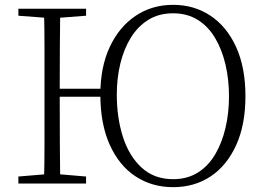

<svg xmlns="http://www.w3.org/2000/svg" viewBox="-20 -759 1096 794"><path d="M162 0Q164 -83 164 -166Q164 -249 164 -333V-390Q164 -474 164 -557.5Q164 -641 162 -723H229Q228 -641 227.5 -557Q227 -473 227 -387V-369Q227 -258 227.5 -170.5Q228 -83 229 0ZM56 0V-29L188 -40H206L336 -29V0ZM56 -694V-723H336V-694L206 -684H188ZM198 -359V-392H428V-359ZM696 15Q608 15 540 -30Q472 -75 433.5 -161Q395 -247 395 -368Q395 -481 433.5 -564Q472 -647 540 -693Q608 -739 696 -739Q783 -739 850.5 -694Q918 -649 956.5 -564.5Q995 -480 995 -361Q995 -243 956.5 -158.5Q918 -74 851 -29.5Q784 15 696 15ZM696 -18Q754 -18 797.5 -45Q841 -72 869.5 -120Q898 -168 912.5 -230Q927 -292 927 -361Q927 -430 912.5 -492Q898 -554 869.5 -602Q841 -650 797.5 -677Q754 -704 696 -704Q637 -704 593.5 -677Q550 -650 521 -603Q492 -556 477.5 -495.5Q463 -435 463 -368Q463 -272 488.5 -192.5Q514 -113 566 -65.5Q618 -18 696 -18Z"/></svg>

Font: Noto Serif JP
Style: Regular
Weight: 200
Designer: Ryoko NISHIZUKA 西塚涼子 (kana & ideographs); Frank Grießhammer (Latin, Greek & Cyrillic); Wenlong ZHANG 张文龙 (bopomofo); San
Foundry: Adobe
Version: Version 2.001;hotconv 1.1.0;makeotfexe 2.6.0